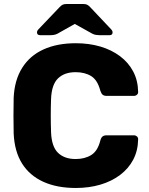

<svg xmlns="http://www.w3.org/2000/svg" viewBox="-20 -925 742 955"><path d="M357 10Q263 10 195 -21Q127 -52 89.5 -112Q52 -172 48 -261Q47 -302 47 -349Q47 -396 48 -439Q52 -526 90 -587Q128 -648 196 -679Q264 -710 357 -710Q423 -710 479 -693.5Q535 -677 577 -645.5Q619 -614 642.5 -569.5Q666 -525 667 -469Q668 -460 661.5 -454Q655 -448 646 -448H511Q498 -448 491 -453.5Q484 -459 479 -474Q465 -527 433.5 -546.5Q402 -566 356 -566Q301 -566 269 -535.5Q237 -505 234 -434Q231 -352 234 -266Q237 -195 269 -164.5Q301 -134 356 -134Q402 -134 434 -154Q466 -174 479 -226Q483 -241 490.5 -246.5Q498 -252 511 -252H646Q655 -252 661.5 -246Q668 -240 667 -231Q666 -175 642.5 -130.5Q619 -86 577 -54.5Q535 -23 479 -6.5Q423 10 357 10ZM180 -750Q164 -750 164 -764Q164 -772 172 -780L275 -888Q285 -899 292.5 -902Q300 -905 310 -905H395Q405 -905 412.5 -902Q420 -899 430 -888L532 -780Q540 -772 540 -764Q540 -750 525 -750H474Q466 -750 457 -751.5Q448 -753 440 -757L352 -806L265 -757Q257 -753 248 -751.5Q239 -750 230 -750Z"/></svg>

Font: Rubik
Style: Bold
Weight: 700
Designer: Hubert and Fischer
Foundry: Hubert and Fischer
Version: Version 2.300;gftools[0.9.30]